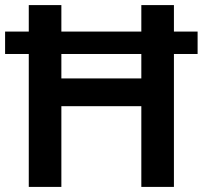

<svg xmlns="http://www.w3.org/2000/svg" viewBox="-20 -785 796 754"><path d="M93 -51H221V-368H535V-51H663V-573H756V-661H663V-765H535V-661H221V-765H93V-661H0V-573H93ZM221 -477V-573H535V-477Z"/></svg>

Font: Noto Sans Tamil UI SemiBold
Style: Regular
Weight: 600
Designer: Jelle Bosma - Monotype Design Team
Foundry: Monotype Imaging Inc.
Version: Version 2.004